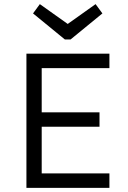

<svg xmlns="http://www.w3.org/2000/svg" viewBox="-20 -910 620 930"><path d="M108 0V-650H510V-580H182V-366H462V-296H182V-70H510V0ZM294 -719 140 -845 173 -890 308 -794 443 -890 476 -845 322 -719Z"/></svg>

Font: Sometype Mono
Style: Regular
Weight: 400
Monospace: yes
Designer: Ryoichi Tsunekawa
Foundry: Dharma Type
Version: Version 1.000; ttfautohint (v1.8.3)